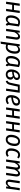

<svg xmlns="http://www.w3.org/2000/svg" viewBox="3290 -3869 794 7414"><g transform="rotate(90 3687.0 -162.0)"><path d="M355 -234H166L132 0H45L119 -527H206L175 -305H365L396 -527H483L409 0H322Z M1003 -497 949 -119Q947 -99 947 -92Q947 -76 953 -65.5Q959 -55 975 -49L947 12Q910 7 889.5 -13.5Q869 -34 865 -73Q834 -32 800 -10Q766 12 723 12Q652 12 612 -39.5Q572 -91 572 -178Q572 -262 600 -345Q628 -428 689 -483Q750 -538 841 -538Q919 -538 1003 -497ZM663 -178Q663 -58 741 -58Q777 -58 806 -82Q835 -106 868 -153L910 -455Q878 -468 841 -468Q781 -468 741 -424.5Q701 -381 682 -314Q663 -247 663 -178Z M1511 -412Q1511 -394 1508 -376L1455 0H1368L1421 -375Q1423 -395 1423 -403Q1423 -465 1373 -465Q1303 -465 1225 -321L1180 0H1093L1167 -527H1242L1234 -427Q1270 -481 1309 -510Q1348 -539 1397 -539Q1449 -539 1480 -505Q1511 -471 1511 -412Z M1689 -527H1765L1761 -463Q1826 -538 1908 -538Q1976 -538 2015 -488Q2054 -438 2054 -346Q2054 -260 2027 -178Q2000 -96 1941.5 -42Q1883 12 1792 12Q1746 12 1702 -6L1672 203L1585 215ZM1964 -350Q1964 -468 1885 -468Q1823 -468 1757 -391L1713 -73Q1751 -58 1794 -58Q1852 -58 1890.5 -102.5Q1929 -147 1946.5 -214Q1964 -281 1964 -350Z M2571 -497 2517 -119Q2515 -99 2515 -92Q2515 -76 2521 -65.5Q2527 -55 2543 -49L2515 12Q2478 7 2457.5 -13.5Q2437 -34 2433 -73Q2402 -32 2368 -10Q2334 12 2291 12Q2220 12 2180 -39.5Q2140 -91 2140 -178Q2140 -262 2168 -345Q2196 -428 2257 -483Q2318 -538 2409 -538Q2487 -538 2571 -497ZM2231 -178Q2231 -58 2309 -58Q2345 -58 2374 -82Q2403 -106 2436 -153L2478 -455Q2446 -468 2409 -468Q2349 -468 2309 -424.5Q2269 -381 2250 -314Q2231 -247 2231 -178Z M3070 -419Q3070 -329 2971 -285Q3011 -271 3033.5 -241Q3056 -211 3056 -171Q3056 -113 3028 -71.5Q3000 -30 2955 -9Q2910 12 2859 12Q2769 12 2715 -43Q2661 -98 2661 -201Q2661 -280 2691.5 -358Q2722 -436 2783 -487Q2844 -538 2930 -538Q2993 -538 3031.5 -506Q3070 -474 3070 -419ZM2761 -294Q2870 -302 2927.5 -330.5Q2985 -359 2985 -414Q2985 -443 2968.5 -457.5Q2952 -472 2922 -472Q2862 -472 2820 -422Q2778 -372 2761 -294ZM2752 -231Q2751 -224 2751 -206Q2751 -140 2775.5 -98.5Q2800 -57 2858 -57Q2909 -57 2937.5 -87.5Q2966 -118 2966 -172Q2966 -232 2911 -259Q2841 -237 2752 -231Z M3488 0H3401L3465 -455H3324L3292 -299Q3267 -176 3247 -118Q3227 -60 3196.5 -31.5Q3166 -3 3108 13L3097 -58Q3129 -71 3145 -90.5Q3161 -110 3173 -155Q3185 -200 3207 -309L3251 -527H3562Z M3743 -197V-191Q3743 -62 3840 -62Q3873 -62 3903 -73.5Q3933 -85 3967 -109L4004 -51Q3921 12 3831 12Q3746 12 3699.5 -41.5Q3653 -95 3653 -190Q3653 -273 3679.5 -353Q3706 -433 3764 -485.5Q3822 -538 3909 -538Q3981 -538 4020.5 -500.5Q4060 -463 4060 -407Q4060 -305 3976.5 -260Q3893 -215 3743 -197ZM3748 -264Q3863 -278 3917 -308.5Q3971 -339 3971 -404Q3971 -432 3955 -450Q3939 -468 3905 -468Q3837 -468 3798.5 -409Q3760 -350 3748 -264Z M4437 -234H4248L4214 0H4127L4201 -527H4288L4257 -305H4447L4478 -527H4565L4491 0H4404Z M4966 -234H4777L4743 0H4656L4730 -527H4817L4786 -305H4976L5007 -527H5094L5020 0H4933Z M5185 -194Q5185 -272 5211 -351Q5237 -430 5294.5 -484Q5352 -538 5441 -538Q5526 -538 5572.5 -483.5Q5619 -429 5619 -333Q5619 -256 5593.5 -176.5Q5568 -97 5510.5 -42.5Q5453 12 5364 12Q5278 12 5231.5 -43Q5185 -98 5185 -194ZM5529 -342Q5529 -467 5437 -467Q5378 -467 5342 -421.5Q5306 -376 5290.5 -311.5Q5275 -247 5275 -185Q5275 -59 5367 -59Q5426 -59 5462 -105Q5498 -151 5513.5 -216Q5529 -281 5529 -342Z M6100 -481 6053 -428Q6032 -448 6010.5 -457Q5989 -466 5962 -466Q5904 -466 5868 -422.5Q5832 -379 5816 -315Q5800 -251 5800 -186Q5800 -63 5892 -63Q5921 -63 5945 -72.5Q5969 -82 5999 -102L6034 -43Q5963 12 5884 12Q5801 12 5755 -41.5Q5709 -95 5709 -191Q5709 -273 5736 -352.5Q5763 -432 5820 -485Q5877 -538 5962 -538Q6004 -538 6037.5 -524.5Q6071 -511 6100 -481Z M6796 -412Q6796 -391 6794 -379L6740 0H6653L6706 -375Q6708 -397 6708 -404Q6708 -465 6664 -465Q6630 -465 6596 -425.5Q6562 -386 6528 -322L6481 0H6394L6447 -375Q6449 -397 6449 -405Q6449 -465 6405 -465Q6345 -465 6269 -321L6224 0H6137L6211 -527H6286L6278 -429Q6312 -482 6349 -510.5Q6386 -539 6431 -539Q6473 -539 6501.5 -511Q6530 -483 6536 -432Q6571 -485 6608.5 -512Q6646 -539 6690 -539Q6738 -539 6767 -505Q6796 -471 6796 -412Z M6915 -112Q6915 -121 6917 -143L6971 -527H7058L7004 -141Q7002 -131 7002 -114Q7002 -57 7050 -57Q7089 -57 7124 -92Q7159 -127 7193 -180L7242 -527H7329L7255 0H7181L7188 -94Q7153 -42 7117 -15Q7081 12 7032 12Q6978 12 6946.5 -21Q6915 -54 6915 -112Z"/></g></svg>

Font: Fira Sans Condensed
Style: Italic
Weight: 400
Width: 3
Italic angle: -8°
Designer: bBox Type GmbH & Carrois Corporate GbR & Edenspiekermann AG
Foundry: bBox Type GmbH & Carrois Corporate GbR & Edenspiekermann AG
Version: Version 4.301